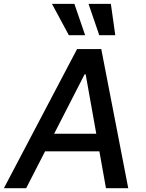

<svg xmlns="http://www.w3.org/2000/svg" viewBox="-41 -984 761 1004"><path d="M-20.6 0 361.9 -727.3H488.6L629.6 0H513.1L478.7 -192.5H194.6L95.9 0ZM242.2 -284.8H462.4L407 -595.2H401.3ZM230.8 -963.8H348L404.1 -800.1H318.9ZM421.9 -963.8H538.7L561.8 -800.1H478Z"/></svg>

Font: Inter P Medium
Style: Italic
Weight: 500
Italic angle: 9.39999°
Designer: Rasmus Andersson
Foundry: rsms
Version: Version 3.018;git-588b23468